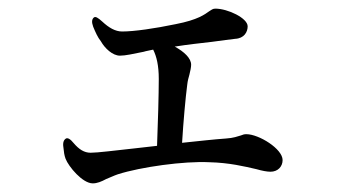

<svg xmlns="http://www.w3.org/2000/svg" viewBox="-20 -474 790 445"><path d="M525 -384C546 -385 554 -400 554 -413C554 -432 508 -454 479 -454C473 -454 470 -451 465 -448C455 -441 439 -428 387 -418C339 -408 291 -401 263 -401C247 -401 232 -410 217 -424C207 -433 201 -437 197 -433C193 -429 192 -423 196 -412C201 -400 206 -388 214 -378C223 -362 241 -345 258 -345C271 -345 288 -349 313 -354C319 -356 327 -357 335 -359C343 -343 348 -322 348 -291C348 -256 346 -186 344 -136L291 -130C245 -125 206 -120 190 -120C175 -120 163 -128 151 -142C143 -152 137 -155 133 -153C128 -150 125 -144 127 -132C128 -122 129 -114 132 -106C139 -88 171 -49 195 -49C205 -49 215 -53 226 -59C234 -62 244 -67 253 -70C306 -87 407 -101 465 -98C511 -97 548 -88 574 -82C588 -78 599 -76 607 -76C624 -76 635 -88 635 -103C635 -129 580 -163 551 -163C546 -163 543 -162 538 -160C531 -158 521 -154 504 -153C476 -151 440 -147 402 -143C405 -192 410 -248 414 -278C415 -287 417 -294 419 -301C421 -309 423 -318 423 -324C423 -339 407 -354 385 -366C416 -371 446 -374 471 -377C495 -380 514 -383 525 -384Z"/></svg>

Font: 寒蝉锦书宋 CompactLight
Style: Bold
Weight: 400
Width: 4
Designer: 寒蝉锦书宋{Warren} 思源宋体{Ryoko NISHIZUKA 西塚涼子 (kana & ideographs); Frank Grießhammer (Latin, Greek & Cyrillic); Wenlong ZHANG 
Foundry: Adobe & ChillType
Version: Version 2.000;Glyphs 3.1.1 (3135)